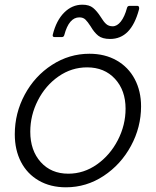

<svg xmlns="http://www.w3.org/2000/svg" viewBox="-20 -788 665 818"><path d="M43 -216Q43 -306 85.5 -385Q128 -464 201.5 -511.5Q275 -559 361 -559Q427 -559 477 -530.5Q527 -502 554 -451Q581 -400 581 -335Q581 -246 538 -166.5Q495 -87 421.5 -38.5Q348 10 261 10Q195 10 145.5 -18.5Q96 -47 69.5 -98Q43 -149 43 -216ZM515 -325Q515 -403 470 -452Q425 -501 351 -501Q285 -501 229.5 -462.5Q174 -424 141.5 -360.5Q109 -297 109 -227Q109 -147 153.5 -97.5Q198 -48 271 -48Q337 -48 393 -87.5Q449 -127 482 -191Q515 -255 515 -325ZM366 -676Q353 -696 343.5 -705Q334 -714 318 -714Q274 -714 254 -639Q252 -630 243 -630H213Q202 -630 205 -641Q220 -701 253.5 -734.5Q287 -768 331 -768Q360 -768 376.5 -754.5Q393 -741 409 -716Q421 -696 432 -686Q443 -676 460 -676Q479 -676 495 -696.5Q511 -717 521 -754Q523 -763 532 -763H565Q570 -763 572 -758.5Q574 -754 572 -747Q555 -684 524.5 -653Q494 -622 449 -622Q416 -622 398.5 -636Q381 -650 366 -676Z"/></svg>

Font: Open Sauce Two Light Italic
Style: Regular
Weight: 300
Italic angle: -10°
Designer: Alfredo Marco Pradil
Foundry: Creative Sauce Fz LLC
Version: Version 1.477